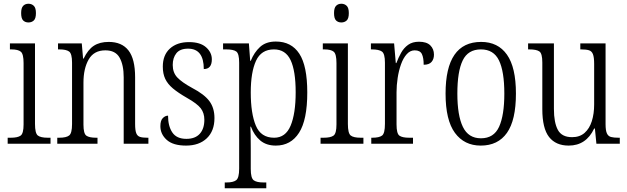

<svg xmlns="http://www.w3.org/2000/svg" viewBox="-20 -768 3352 1026"><path d="M132 -648Q115 -648 104 -658.5Q93 -669 93 -698Q93 -726 104 -737Q115 -748 132 -748Q149 -748 160.5 -737Q172 -726 172 -698Q172 -669 160.5 -658.5Q149 -648 132 -648ZM21 0V-32H37Q75 -32 90.5 -43.5Q106 -55 106 -103V-431Q106 -479 91.5 -491.5Q77 -504 41 -504H33V-536H167V-106Q167 -56 182 -44Q197 -32 236 -32H250V0Z M286 0V-32H296Q334 -32 349.5 -44Q365 -56 365 -105V-433Q365 -481 349.5 -492.5Q334 -504 298 -504H290V-536H417L424 -455H427Q450 -503 481.5 -523.5Q513 -544 561 -544Q631 -544 666.5 -498.5Q702 -453 702 -355V-105Q702 -72 708 -56.5Q714 -41 728 -36.5Q742 -32 767 -32H773V0H641V-355Q641 -421 619 -460Q597 -499 543 -499Q482 -499 454 -450.5Q426 -402 426 -326V-102Q426 -54 441.5 -43Q457 -32 494 -32H501V0Z M974 10Q905 10 871 -20.5Q837 -51 837 -94Q837 -124 850 -137Q863 -150 878 -150Q878 -94 901 -60Q924 -26 976 -26Q1023 -26 1047.5 -53Q1072 -80 1072 -128Q1072 -164 1053 -189Q1034 -214 979 -245Q932 -272 904 -295.5Q876 -319 863 -346.5Q850 -374 850 -412Q850 -474 888 -508.5Q926 -543 990 -543Q1050 -543 1081 -515.5Q1112 -488 1112 -451Q1112 -399 1069 -399Q1069 -508 985 -508Q942 -508 922.5 -483.5Q903 -459 903 -421Q903 -380 927.5 -354Q952 -328 1007 -298Q1072 -264 1099 -227.5Q1126 -191 1126 -137Q1126 -68 1085 -29Q1044 10 974 10Z M1181 238V207H1191Q1226 207 1242 195Q1258 183 1258 133V-433Q1258 -481 1243 -492.5Q1228 -504 1189 -504H1172V-536H1310L1317 -443H1320Q1338 -488 1369.5 -517Q1401 -546 1454 -546Q1537 -546 1579.5 -481Q1622 -416 1622 -274Q1622 -127 1578 -58.5Q1534 10 1454 10Q1403 10 1370.5 -17.5Q1338 -45 1321 -91H1318Q1319 -71 1319.5 -41Q1320 -11 1320 25V135Q1320 184 1336 195.5Q1352 207 1387 207H1403V238ZM1445 -32Q1506 -32 1533 -96.5Q1560 -161 1560 -275Q1560 -389 1533 -446.5Q1506 -504 1444 -504Q1376 -504 1348 -443Q1320 -382 1320 -274Q1320 -162 1347 -97Q1374 -32 1445 -32Z M1804 -648Q1787 -648 1776 -658.5Q1765 -669 1765 -698Q1765 -726 1776 -737Q1787 -748 1804 -748Q1821 -748 1832.5 -737Q1844 -726 1844 -698Q1844 -669 1832.5 -658.5Q1821 -648 1804 -648ZM1693 0V-32H1709Q1747 -32 1762.5 -43.5Q1778 -55 1778 -103V-431Q1778 -479 1763.5 -491.5Q1749 -504 1713 -504H1705V-536H1839V-106Q1839 -56 1854 -44Q1869 -32 1908 -32H1922V0Z M1964 0V-32H1969Q2006 -32 2021.5 -43.5Q2037 -55 2037 -106V-433Q2037 -481 2021 -492.5Q2005 -504 1967 -504H1962V-536H2086L2095 -431H2098Q2109 -460 2123.5 -486Q2138 -512 2161 -528.5Q2184 -545 2219 -545Q2260 -545 2279.5 -525.5Q2299 -506 2299 -476Q2299 -452 2286 -437Q2273 -422 2244 -422Q2244 -459 2234.5 -479Q2225 -499 2196 -499Q2172 -499 2153.5 -478.5Q2135 -458 2123 -424.5Q2111 -391 2105 -351.5Q2099 -312 2099 -275V-103Q2099 -54 2114.5 -43Q2130 -32 2167 -32H2187V0Z M2549 10Q2461 10 2411 -58Q2361 -126 2361 -268Q2361 -544 2551 -544Q2641 -544 2689 -476Q2737 -408 2737 -268Q2737 -126 2689 -58Q2641 10 2549 10ZM2550 -29Q2619 -29 2647 -90.5Q2675 -152 2675 -268Q2675 -386 2646.5 -445Q2618 -504 2550 -504Q2481 -504 2452.5 -445Q2424 -386 2424 -268Q2424 -151 2453.5 -90Q2483 -29 2550 -29Z M3019 10Q2950 10 2914 -36Q2878 -82 2878 -185V-434Q2878 -482 2862.5 -493Q2847 -504 2809 -504H2802V-536H2940V-186Q2940 -113 2961 -74Q2982 -35 3037 -35Q3078 -35 3104 -58Q3130 -81 3142.5 -120.5Q3155 -160 3155 -210V-426Q3155 -462 3148.5 -478.5Q3142 -495 3127 -499.5Q3112 -504 3086 -504H3081V-536H3216V-104Q3216 -71 3223 -55.5Q3230 -40 3245 -36Q3260 -32 3285 -32H3292V0H3167L3159 -81H3155Q3112 10 3019 10Z"/></svg>

Font: Noto Serif Condensed Light
Style: Regular
Weight: 300
Width: 3
Designer: Monotype Design Team
Foundry: Monotype Imaging Inc.
Version: Version 2.013